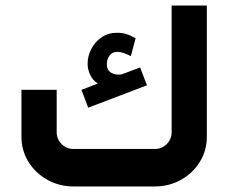

<svg xmlns="http://www.w3.org/2000/svg" viewBox="-20 -671 829 691"><path d="M724.4 -178.6V-651.1H597.7V-195.3Q597.7 -178.7 589.6 -164.9Q581.5 -151.1 567.9 -143Q554.3 -134.9 538.1 -134.9H244Q227.3 -134.9 213.7 -143Q200.2 -151.1 192.1 -164.9Q184 -178.7 184 -195.3V-347.8H57.2V-178.6Q57.2 -129.7 82.2 -88.9Q107.2 -48 150.2 -24Q193.2 0 244 0H538.1Q588.5 0 631.5 -24Q674.5 -48 699.4 -88.9Q724.4 -129.7 724.4 -178.6ZM297.4 -283.4 508.9 -364 484.3 -428.2 417.3 -403.1Q394.3 -400 379.1 -409.8Q364 -419.6 364.4 -441.7Q364.4 -457.4 374.1 -470.7Q383.9 -484.1 400.3 -484.1Q411.9 -484.5 422.3 -481.1Q432.6 -477.8 446.4 -471.3Q447.7 -470.5 448.7 -469.9Q450 -469.4 450.9 -469L468 -533.4Q449.1 -544.1 434 -548.6Q418.8 -553.1 400.3 -553.1Q369.7 -553.1 345.8 -536.9Q322 -520.7 308.7 -495Q295.3 -469.4 295.3 -441.7Q295.3 -420.6 304.8 -401Q314.3 -381.5 332.1 -370.5L273.2 -347.6Z"/></svg>

Font: Arad-VF Thin Dots1
Style: Regular
Weight: 100
Designer: Mohammad Darvishi
Version: Version 1.000;August 30, 2024;FontCreator 15.0.0.2992 64-bit